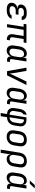

<svg xmlns="http://www.w3.org/2000/svg" viewBox="2198 -3022 1005 5440"><g transform="rotate(90 2700.0 -302.5)"><path d="M282 7H235Q143 7 96.5 -36Q50 -79 61 -152Q71 -211 112.5 -248Q154 -285 218 -289V-293Q160 -297 131 -328.5Q102 -360 110 -413Q121 -478 178.5 -517.5Q236 -557 324 -557H374Q456 -557 501.5 -519Q547 -481 546 -415H451Q450 -444 427 -460.5Q404 -477 362 -477H312Q268 -477 238.5 -456.5Q209 -436 204 -401Q198 -366 220 -345Q242 -324 285 -324H398L386 -246H275Q227 -246 195.5 -222.5Q164 -199 157 -159Q151 -119 175.5 -96Q200 -73 248 -73H295Q342 -73 374.5 -89Q407 -105 418 -130H513Q492 -67 430.5 -30Q369 7 282 7Z M1091 5Q1015 5 977 -43Q939 -91 952 -170L999 -470H826L752 0H665L739 -470H655L668 -550H1197L1184 -470H1085L1037 -164Q1030 -123 1047.5 -101Q1065 -79 1100 -79H1124L1110 5Z M1405 10Q1356 10 1322 -16Q1288 -42 1274.5 -88Q1261 -134 1270 -194L1295 -355Q1305 -416 1334 -462Q1363 -508 1405 -534Q1447 -560 1496 -560Q1552 -560 1584 -528.5Q1616 -497 1614 -445H1617L1632 -550H1722L1655 -127Q1652 -107 1663 -94.5Q1674 -82 1693 -82H1738L1725 0H1675Q1626 0 1600 -32Q1574 -64 1581 -111Q1562 -56 1514.5 -23Q1467 10 1405 10ZM1448 -68Q1498 -68 1532.5 -103.5Q1567 -139 1577 -200L1600 -350Q1609 -411 1585.5 -446.5Q1562 -482 1513 -482Q1463 -482 1428 -446.5Q1393 -411 1384 -350L1361 -200Q1352 -139 1375.5 -103.5Q1399 -68 1448 -68Z M1997 0 1897 -550H1990L2052 -180Q2057 -147 2061 -116.5Q2065 -86 2065 -69Q2070 -86 2083 -116.5Q2096 -147 2112 -180L2290 -550H2389L2115 0Z M2605 10Q2556 10 2522 -16Q2488 -42 2474.5 -88Q2461 -134 2470 -194L2495 -355Q2505 -416 2534 -462Q2563 -508 2605 -534Q2647 -560 2696 -560Q2752 -560 2784 -528.5Q2816 -497 2814 -445H2817L2832 -550H2922L2855 -127Q2852 -107 2863 -94.5Q2874 -82 2893 -82H2938L2925 0H2875Q2826 0 2800 -32Q2774 -64 2781 -111Q2762 -56 2714.5 -23Q2667 10 2605 10ZM2648 -68Q2698 -68 2732.5 -103.5Q2767 -139 2777 -200L2800 -350Q2809 -411 2785.5 -446.5Q2762 -482 2713 -482Q2663 -482 2628 -446.5Q2593 -411 2584 -350L2561 -200Q2552 -139 2575.5 -103.5Q2599 -68 2648 -68Z M3182 180 3211 0Q3152 0 3110.5 -26Q3069 -52 3051 -99Q3033 -146 3043 -207L3066 -353Q3080 -438 3123.5 -491Q3167 -544 3234 -555L3219 -460Q3196 -455 3177 -425.5Q3158 -396 3152 -358L3126 -202Q3116 -144 3145 -107.5Q3174 -71 3230 -71L3306 -550H3386Q3446 -550 3488 -525Q3530 -500 3548.5 -456Q3567 -412 3558 -353L3535 -207Q3519 -108 3457.5 -54Q3396 0 3301 0L3272 180ZM3304 -71Q3360 -71 3400.5 -107.5Q3441 -144 3450 -202L3475 -358Q3483 -412 3455.5 -446Q3428 -480 3375 -480H3369Z M3854 10Q3757 10 3709 -46.5Q3661 -103 3676 -200L3699 -350Q3714 -450 3778.5 -505Q3843 -560 3945 -560Q4042 -560 4090.5 -503.5Q4139 -447 4124 -351L4100 -200Q4084 -100 4019.5 -45Q3955 10 3854 10ZM3867 -70Q3926 -70 3963 -103Q4000 -136 4010 -200L4033 -350Q4043 -414 4017 -447Q3991 -480 3932 -480Q3874 -480 3836.5 -447Q3799 -414 3789 -350L3766 -200Q3756 -136 3782.5 -103Q3809 -70 3867 -70Z M4221 180 4306 -356Q4322 -454 4385 -507Q4448 -560 4548 -560Q4645 -560 4691 -505.5Q4737 -451 4722 -356L4697 -195Q4681 -98 4626 -44Q4571 10 4486 10Q4424 10 4390 -21Q4356 -52 4358 -105H4355L4337 20L4311 180ZM4469 -68Q4526 -68 4562 -102Q4598 -136 4608 -200L4631 -350Q4642 -414 4616.5 -448Q4591 -482 4534 -482Q4477 -482 4441.5 -448Q4406 -414 4395 -350L4372 -200Q4362 -138 4388 -103Q4414 -68 4469 -68Z M5094 -645 5222 -785H5319L5186 -645ZM5005 10Q4956 10 4922 -16Q4888 -42 4874.5 -88Q4861 -134 4870 -194L4895 -355Q4905 -416 4934 -462Q4963 -508 5005 -534Q5047 -560 5096 -560Q5152 -560 5184 -528.5Q5216 -497 5214 -445H5217L5232 -550H5322L5255 -127Q5252 -107 5263 -94.5Q5274 -82 5293 -82H5338L5325 0H5275Q5226 0 5200 -32Q5174 -64 5181 -111Q5162 -56 5114.5 -23Q5067 10 5005 10ZM5048 -68Q5098 -68 5132.5 -103.5Q5167 -139 5177 -200L5200 -350Q5209 -411 5185.5 -446.5Q5162 -482 5113 -482Q5063 -482 5028 -446.5Q4993 -411 4984 -350L4961 -200Q4952 -139 4975.5 -103.5Q4999 -68 5048 -68Z"/></g></svg>

Font: JetBrains Mono NL
Style: Italic
Weight: 400
Italic angle: -9°
Monospace: yes
Designer: Philipp Nurullin, Konstantin Bulenkov
Foundry: JetBrains
Version: Version 2.305; ttfautohint (v1.8.4.7-5d5b)